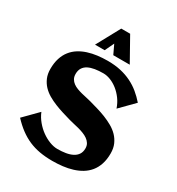

<svg xmlns="http://www.w3.org/2000/svg" viewBox="-220 -1079 1137 1232"><g transform="rotate(30 348.5 -463.5)"><path d="M655.8 -214.8Q655.8 -169.4 644.3 -134.8Q632.8 -100.1 612.1 -74.7Q591.3 -49.3 563 -32.2Q534.7 -15.1 501.2 -4.9Q467.8 5.4 430.4 9.8Q393.1 14.2 354.5 14.2Q303.7 14.2 260.7 6.6Q217.8 -1 179.9 -17.3Q142.1 -33.7 107.2 -59.6Q72.3 -85.4 37.6 -122.6L137.2 -223.6Q150.9 -189.9 174.8 -161.4Q198.7 -132.8 227.3 -112.3Q255.9 -91.8 286.6 -80.1Q317.4 -68.4 344.7 -68.4Q377 -68.4 405.3 -73Q433.6 -77.6 454.6 -88.4Q475.6 -99.1 487.5 -116.9Q499.5 -134.8 499.5 -161.6Q499.5 -182.1 490.2 -196.8Q481 -211.4 466.1 -221.9Q451.2 -232.4 432.1 -239.7Q413.1 -247.1 393.3 -252.2Q373.5 -257.3 354.5 -261.5Q335.4 -265.6 320.8 -270Q292 -278.3 260.7 -287.8Q229.5 -297.4 199.2 -309.6Q168.9 -321.8 141.8 -337.6Q114.7 -353.5 94.2 -375.2Q73.7 -397 61.5 -425.5Q49.3 -454.1 49.3 -491.2Q49.3 -535.6 60.3 -570.1Q71.3 -604.5 91.3 -629.9Q111.3 -655.3 138.7 -672.6Q166 -689.9 198.7 -700.4Q231.4 -710.9 268.3 -715.6Q305.2 -720.2 343.8 -720.2Q396.5 -720.2 439.7 -710.4Q482.9 -700.7 519.5 -682.6Q556.2 -664.6 586.7 -639.4Q617.2 -614.3 644 -583.5L544.4 -482.4Q532.7 -517.6 512 -545.9Q491.2 -574.2 465.8 -594.5Q440.4 -614.7 412.6 -625.7Q384.8 -636.7 358.9 -636.7Q325.2 -636.7 296.9 -632.1Q268.6 -627.4 248.3 -616.9Q228 -606.4 216.8 -588.6Q205.6 -570.8 205.6 -544.4Q205.6 -523.4 213.9 -508.8Q222.2 -494.1 236.1 -483.9Q250 -473.6 267.6 -467Q285.2 -460.4 304 -455.6Q322.8 -450.7 341.1 -447Q359.4 -443.4 374.5 -439Q403.8 -430.7 436 -421.4Q468.3 -412.1 499.5 -399.7Q530.8 -387.2 559.1 -371.1Q587.4 -355 608.9 -332.8Q630.4 -310.5 643.1 -281.5Q655.8 -252.4 655.8 -214.8ZM477.1 -769H355L323.2 -836.4L291 -769H219.7L314 -942.4H379.9Z"/></g></svg>

Font: Aclonica
Style: Regular
Weight: 400
Designer: Astigmatic (AOETI)
Foundry: Astigmatic (AOETI)
Version: Version 1.000